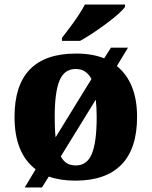

<svg xmlns="http://www.w3.org/2000/svg" viewBox="-20 -786 668 846"><path d="M253 -619Q258 -626 281.5 -656.5Q305 -687 324.5 -716.5Q344 -746 354 -766H531V-756Q513 -730 448.5 -682Q384 -634 333 -606H253ZM137 -40Q44 -111 44 -271Q44 -550 315 -550Q387 -550 439 -529L469 -576H544L495 -495Q584 -422 584 -271Q584 -131 515 -60.5Q446 10 312 10Q246 10 195 -8L165 40H89ZM383 -438Q371 -460 354.5 -471Q338 -482 313 -482Q263 -482 242 -430.5Q221 -379 221 -271Q221 -216 225 -181ZM406 -269Q406 -314 402 -347L248 -97Q259 -76 275 -66.5Q291 -57 314 -57Q364 -57 385 -109Q406 -161 406 -269Z"/></svg>

Font: Noto Serif ExtraBold
Style: Regular
Weight: 800
Designer: Monotype Design Team
Foundry: Monotype Imaging Inc.
Version: Version 1.001